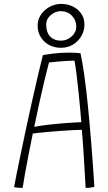

<svg xmlns="http://www.w3.org/2000/svg" viewBox="-20 -926 539 954"><path d="M92.5 7.5Q85.5 7.5 79.2 7.2Q73 7 67.5 6.5Q62 6 57.5 5.2Q53 4.5 50 3.5Q54 -18 63 -63.8Q72 -109.5 84.8 -170.2Q97.5 -231 112 -298.8Q126.5 -366.5 141.5 -433Q156.5 -499.5 169.8 -556.5Q183 -613.5 193 -652Q203.5 -654.5 242 -659.5Q280.5 -664.5 324 -664.5Q337 -664.5 352.5 -663.8Q368 -663 380 -661.5Q389.5 -617.5 398.8 -552.5Q408 -487.5 416.5 -403Q425 -318.5 433.2 -216.8Q441.5 -115 449 2.5Q442.5 4 435 5.2Q427.5 6.5 420.2 7Q413 7.5 405.5 7.5Q404.5 -7 403 -35.8Q401.5 -64.5 399.2 -100.8Q397 -137 394.8 -173Q392.5 -209 390.2 -238Q388 -267 386.5 -281Q370.5 -281 343 -279.5Q315.5 -278 283.5 -275.8Q251.5 -273.5 221.5 -270.8Q191.5 -268 170 -265.8Q148.5 -263.5 143 -262.5Q132.5 -211 122.2 -158.8Q112 -106.5 104.2 -62.8Q96.5 -19 92.5 7.5ZM150 -295.5Q175 -301 216 -305.8Q257 -310.5 302 -314Q347 -317.5 384 -319Q382.5 -339 379 -378Q375.5 -417 370.8 -463.2Q366 -509.5 360.8 -552.8Q355.5 -596 350 -625Q335.5 -625 309.2 -623.2Q283 -621.5 258.5 -619.2Q234 -617 223.5 -615.5Q220.5 -604.5 213.8 -578Q207 -551.5 197.2 -510.2Q187.5 -469 175.5 -415Q163.5 -361 150 -295.5ZM282.5 -688.5Q251 -688.5 224.8 -702.2Q198.5 -716 182.8 -741Q167 -766 167 -799.5Q167 -829 183.5 -853.2Q200 -877.5 226.8 -892Q253.5 -906.5 284 -906.5Q315.5 -906.5 341.8 -893.8Q368 -881 383.8 -858Q399.5 -835 399.5 -804Q399.5 -773 384.2 -746.8Q369 -720.5 342.8 -704.5Q316.5 -688.5 282.5 -688.5ZM283 -724Q312.5 -724 335.8 -744.8Q359 -765.5 359 -793.5Q359 -825 337.5 -847.8Q316 -870.5 280.5 -870.5Q255.5 -870.5 232.5 -851.2Q209.5 -832 209.5 -803Q209.5 -766 229 -745Q248.5 -724 283 -724Z"/></svg>

Font: Grandstander Thin Thin
Style: Regular
Weight: 250
Version: Version 1.200